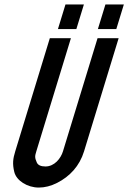

<svg xmlns="http://www.w3.org/2000/svg" viewBox="-20 -839 617 865"><path d="M358.6 -157 514.5 -667H419.5L263.6 -157C253.9 -125.3 225.3 -89 184.8 -89C164.1 -89 151.1 -95 145.8 -107C136 -129.1 137.1 -135.8 143.6 -157L299.5 -667H204.5L48.6 -157C38.5 -124.1 35.4 -101.7 44.3 -64.5C53.8 -25 103.5 6 154.7 6C182.1 6 209.5 -1 237.2 -15C294.4 -44 338.4 -91 358.6 -157ZM421 -708H504L538 -819H455ZM241 -708H324L358 -819H275Z"/></svg>

Font: Din Kursivschrift
Style: Eng
Weight: 400
Version: Version 1.089